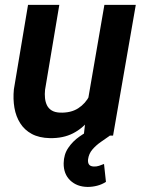

<svg xmlns="http://www.w3.org/2000/svg" viewBox="-20 -548 582 776"><path d="M333.5 -131.8 401.9 -528.3H528.8L437 0H318.4ZM365.2 -234.9 404.3 -236.3Q398.4 -189 383.1 -144.3Q367.7 -99.6 341.1 -64.5Q314.5 -29.3 274.9 -9Q235.4 11.2 181.6 10.3Q138.2 9.3 108.6 -6.6Q79.1 -22.5 61.8 -49.8Q44.4 -77.1 38.3 -112.3Q32.2 -147.5 36.1 -187L93.3 -528.3H219.7L162.1 -185.1Q160.2 -167.5 161.9 -151.4Q163.6 -135.3 169.9 -122.3Q176.3 -109.4 189 -101.6Q201.7 -93.8 222.2 -92.8Q266.6 -91.3 296.1 -110.4Q325.7 -129.4 342.3 -162.4Q358.9 -195.3 365.2 -234.9ZM357.9 -29.3 423.8 0.5Q407.2 12.2 387.7 25.6Q368.2 39.1 353.5 56.2Q338.9 73.2 335.9 96.2Q334.5 109.4 339.8 116.9Q345.2 124.5 359.4 125Q370.1 125.5 380.4 122.1Q390.6 118.7 400.4 114.7L408.2 187Q391.6 197.8 372.6 202.6Q353.5 207.5 334 207.5Q291 207 263.9 181.2Q236.8 155.3 237.3 111.8Q237.8 76.2 255.9 49.6Q273.9 22.9 301.5 3.7Q329.1 -15.6 357.9 -29.3Z"/></svg>

Font: Roboto SemiBold
Style: Italic
Weight: 600
Designer: Christian Robertson
Foundry: Google
Version: Version 3.009; 2024